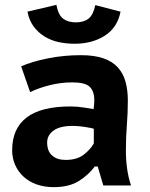

<svg xmlns="http://www.w3.org/2000/svg" viewBox="-20 -762 619 790"><path d="M67 -489Q112 -509 177.5 -522Q243 -535 313 -535Q368 -535 405.5 -522Q443 -509 465 -484.5Q487 -460 496.5 -425.5Q506 -391 506 -349Q506 -298 502 -248Q498 -198 498 -142Q498 -104 503 -68Q508 -32 519 1H405L382 -77H370Q344 -42 304 -17Q264 8 201 8Q163 8 131.5 -3Q100 -14 77.5 -34.5Q55 -55 42.5 -83Q30 -111 30 -144Q30 -233 89.5 -278.5Q149 -324 270 -324Q298 -324 326 -319.5Q354 -315 365 -313Q368 -334 368 -349Q368 -387 349 -405Q330 -423 278 -423Q230 -423 184.5 -411.5Q139 -400 104 -383ZM250 -104Q297 -104 325 -126Q353 -148 366 -172V-232Q361 -234 350.5 -236Q340 -238 327.5 -240Q315 -242 302.5 -243Q290 -244 280 -244Q226 -244 200 -224.5Q174 -205 174 -176Q174 -140 194.5 -122Q215 -104 250 -104ZM212 -742Q220 -700 240 -685Q260 -670 292 -670Q325 -670 344.5 -685.5Q364 -701 372 -741L476 -714Q463 -648 411 -615Q359 -582 287 -582Q252 -582 220.5 -589Q189 -596 163 -612Q137 -628 118.5 -653Q100 -678 93 -714Z"/></svg>

Font: PT Sans Caption
Style: Bold
Weight: 700
Designer: A.Korolkova, O.Umpeleva, V.Yefimov
Foundry: ParaType Ltd
Version: Version 2.003W OFL